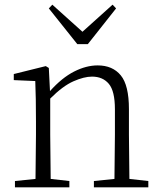

<svg xmlns="http://www.w3.org/2000/svg" viewBox="-20 -802 691 822"><path d="M204 -782 333 -666 462 -782 477 -766 356 -613H311L189 -766ZM469 0H382V-27L470 -36L472 -226V-334Q472 -412 446 -443Q420 -474 374 -474Q340 -474 294.5 -454Q249 -434 195 -380V-226L197 -36L277 -27V0H44V-27L132 -36L134 -226V-281Q134 -385 131 -455L39 -459V-485L176 -519L189 -511L194 -412Q245 -469 297 -495.5Q349 -522 398 -522Q462 -522 497 -479.5Q532 -437 532 -335V-226L534 -36L615 -27V0Z"/></svg>

Font: Minh Nguyen ExtraLight
Style: Regular
Weight: 250
Designer: Ryoko NISHIZUKA 西塚涼子 (kana & ideographs); Frank Grießhammer (Latin, Greek & Cyrillic); Wenlong ZHANG 张文龙 (bopomofo); San
Foundry: Adobe
Version: Version 1.100;July 7, 2023;FontCreator 14.0.0.2814 64-bit